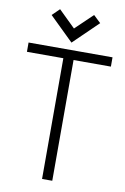

<svg xmlns="http://www.w3.org/2000/svg" viewBox="-98 -961 663 1018"><g transform="rotate(10 233.5 -452.0)"><path d="M363 -867 324 -904 231 -815 141 -903 102 -865 231 -739ZM258 -650H459V-700H7V-650H203V0H258Z"/></g></svg>

Font: AdventPro_ExpandedRegular
Style: ExpandedRegular
Weight: 400
Width: 7
Designer: VivaRado, Andreas Kalpakidis
Foundry: VivaRado, Andreas Kalpakidis
Version: Version 3.000